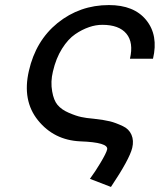

<svg xmlns="http://www.w3.org/2000/svg" viewBox="-20 -556 631 758"><path d="M94 -276Q121 -395 207 -465Q295 -536 410 -536Q509 -536 557 -477Q606 -417 584 -324H493Q508 -388 479 -423Q450 -458 384 -458Q358 -458 332 -449Q303 -439 277 -421Q249 -402 225 -364Q201 -326 189 -274Q179 -233 186 -195Q192 -160 207 -142Q223 -123 251 -111Q281 -98 301 -94Q318 -90 352 -87Q394 -82 414 -77Q435 -72 465 -58Q489 -47 499 -24Q509 -1 502 28Q491 73 418 182L335 150Q357 120 376 88Q400 48 403 34Q406 20 379.5 12Q353 4 296 2Q193 -3 130 -81Q67 -159 94 -276Z"/></svg>

Font: Miedinger
Style: Italic
Weight: 400
Italic angle: -13°
Version: Version 001.000